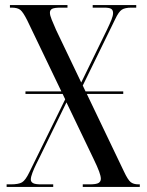

<svg xmlns="http://www.w3.org/2000/svg" viewBox="-20 -734 577 754"><path d="M6 0V-10H22Q53 -10 66.5 -18Q80 -26 95 -57L236 -344L226 -365H80V-375H221L87 -654Q71 -686 60 -695Q49 -704 26 -704H19V-714H245V-704H218Q194 -704 185 -699.5Q176 -695 176 -684Q176 -674 183 -657Q190 -640 200 -617L299 -410L400 -617Q411 -640 417.5 -656Q424 -672 424 -683Q424 -694 417 -699Q410 -704 389 -704H344V-714H515V-704H496Q471 -704 458.5 -696Q446 -688 432 -658L305 -398L316 -375H464V-365H321L467 -60Q482 -28 493 -19Q504 -10 524 -10H529V0H305V-10H332Q358 -10 367 -15.5Q376 -21 376 -32Q376 -42 369.5 -60Q363 -78 347 -111L241 -332L136 -117Q131 -107 122.5 -90Q114 -73 107.5 -56Q101 -39 101 -29Q101 -20 109.5 -15Q118 -10 141 -10H189V0Z"/></svg>

Font: Noto Serif Display ExtraCondensed
Style: Regular
Weight: 400
Width: 2
Designer: Monotype Design Team
Foundry: Monotype Imaging Inc.
Version: Version 2.009